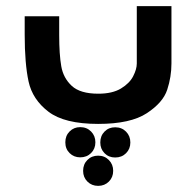

<svg xmlns="http://www.w3.org/2000/svg" viewBox="-20 -404 640 626"><path d="M60.5 -291V-351H173V-289.5Q173 -226 179.8 -187.8Q186.5 -149.5 214 -124Q241.5 -98.5 300.5 -98.5Q346.5 -98.5 374.5 -115.5Q402.5 -132.5 414.2 -155.5Q426 -178.5 426 -197V-384H539V-197Q539 -153.5 525.2 -111.5Q511.5 -69.5 458.5 -34.8Q405.5 0 300 0Q190 0 138 -39.8Q86 -79.5 73.2 -138Q60.5 -196.5 60.5 -291ZM349 153Q349 174 335 188Q321 202 300 202Q279 202 265 188Q251 174 251 153Q251 131.5 265 117.5Q279 103.5 300 103.5Q321 103.5 335 117.8Q349 132 349 153ZM291 60Q291 81 277 95Q263 109 241.5 109Q221 109 207 95.2Q193 81.5 193 60Q193 38.5 207 24.5Q221 10.5 241.5 10.5Q263 10.5 277 24.8Q291 39 291 60ZM405 60.5Q405 81.5 391 95.5Q377 109.5 355.5 109.5Q334.5 109.5 320.8 95.5Q307 81.5 307 60.5Q307 39 320.8 25Q334.5 11 355.5 11Q377 11 391 25.2Q405 39.5 405 60.5Z"/></svg>

Font: JuliaMono ExtraBold
Style: Italic
Weight: 800
Italic angle: -9°
Monospace: yes
Designer: cormullion
Foundry: corm
Version: Version 0.057; ttfautohint (v1.8.4)